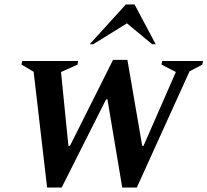

<svg xmlns="http://www.w3.org/2000/svg" viewBox="-20 -832 925 856"><path d="M190 4 130 -512 76 -544 79 -560H328L326 -544L252 -511L285 -182H292L484 -565H548L614 -182H620L764 -511L700 -544L703 -560H885L882 -544L825 -514L590 4H525L459 -389H453L255 4ZM380 -635 541 -812H580L674 -635H658L546 -728L396 -635Z"/></svg>

Font: Spectral SC SemiBold
Style: Italic
Weight: 600
Italic angle: -10°
Designer: Jean-Baptiste Levee
Foundry: Production Type
Version: Version 2.001